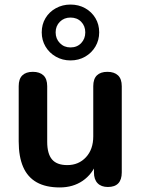

<svg xmlns="http://www.w3.org/2000/svg" viewBox="-20 -812 619 842"><path d="M242 10Q181 10 141 -12.5Q101 -35 81.5 -80Q62 -125 62 -192V-434Q62 -466 78 -481.5Q94 -497 124 -497Q154 -497 170.5 -481.5Q187 -466 187 -434V-190Q187 -138 208 -113Q229 -88 275 -88Q325 -88 357 -122.5Q389 -157 389 -214V-434Q389 -466 405 -481.5Q421 -497 451 -497Q481 -497 497.5 -481.5Q514 -466 514 -434V-56Q514 8 453 8Q424 8 408 -8.5Q392 -25 392 -56V-132L406 -102Q385 -48 342.5 -19Q300 10 242 10ZM289 -547Q254 -547 225 -563.5Q196 -580 179.5 -608Q163 -636 163 -670Q163 -705 179.5 -732.5Q196 -760 225 -776Q254 -792 289 -792Q325 -792 353.5 -776Q382 -760 398.5 -732.5Q415 -705 415 -670Q415 -636 398.5 -608Q382 -580 353.5 -563.5Q325 -547 289 -547ZM289 -604Q318 -604 336 -623Q354 -642 354 -670Q354 -698 336 -716.5Q318 -735 289 -735Q261 -735 242.5 -716.5Q224 -698 224 -670Q224 -642 242.5 -623Q261 -604 289 -604Z"/></svg>

Font: Nunito ExtraLight
Style: Regular
Weight: 200
Designer: Vernon Adams
Foundry: Vernon Adams
Version: Version 3.602